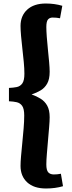

<svg xmlns="http://www.w3.org/2000/svg" viewBox="-20 -844 408 1094"><path d="M242 230Q173 230 135 195Q97 160 97 101Q97 79 100 45Q103 11 107 -29.5Q111 -70 114.5 -111Q118 -152 118 -186Q118 -224 106.5 -240.5Q95 -257 75.5 -261.5Q56 -266 31 -267V-343Q56 -344 75.5 -348Q95 -352 107 -368.5Q119 -385 119 -424Q119 -453 115.5 -490Q112 -527 107.5 -566Q103 -605 100 -639Q97 -673 97 -696Q97 -754 135 -789Q173 -824 241 -824Q291 -824 335 -811L322 -740Q312 -742 301.5 -743Q291 -744 280 -744Q263 -744 253.5 -733Q244 -722 244 -690Q244 -669 246.5 -634.5Q249 -600 253 -562Q257 -524 260 -490Q263 -456 263 -435Q263 -393 249 -368Q235 -343 211.5 -329Q188 -315 160 -306Q188 -296 211.5 -281.5Q235 -267 249 -242Q263 -217 263 -176Q263 -155 260 -119.5Q257 -84 253.5 -43.5Q250 -3 247 33.5Q244 70 244 93Q244 126 255 138Q266 150 287 150Q296 150 307 149Q318 148 327 146L339 217Q295 230 242 230Z"/></svg>

Font: Literata
Style: Bold
Weight: 700
Designer: Latin by Veronika Burian and Jose Scaglione. Greek by Irene Vlachou. Cyrillic by Vera Evstafieva.
Foundry: TypeTogether
Version: Version 3.103; ttfautohint (v1.8.4.7-5d5b);gftools[0.9.29]